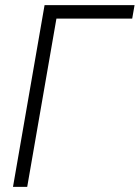

<svg xmlns="http://www.w3.org/2000/svg" viewBox="-20 -731 546 751"><path d="M497.1 -658.2H200.7L86.4 0H30.8L154.3 -710.9H506.3Z"/></svg>

Font: MAUL Condensed Light Italic
Style: Light Italic
Weight: 300
Italic angle: -12°
Designer: MAUL
Version: Version 1.0; 2020; ttfautohint (v1.8.3)